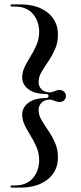

<svg xmlns="http://www.w3.org/2000/svg" viewBox="-20 -745 372 878"><path d="M202 -306Q202 -315.5 189.5 -315.5Q138 -315.5 109.8 -337Q81.5 -358.5 81.5 -391Q81.5 -416 93.2 -439.8Q105 -463.5 120.2 -488.2Q135.5 -513 147.2 -540.2Q159 -567.5 159 -599Q159 -649 130 -682Q101 -715 49 -715H34.5Q28 -715 28 -720Q28 -722.5 29.8 -723.8Q31.5 -725 34.5 -725H72Q126 -725 164.8 -707.5Q203.5 -690 224.2 -658.8Q245 -627.5 245 -587.5Q245 -549.5 231.5 -519.5Q218 -489.5 200.8 -464.2Q183.5 -439 170 -416.2Q156.5 -393.5 156.5 -370Q156.5 -349.5 170.5 -336Q184.5 -322.5 207.5 -322.5Q215.5 -322.5 222.5 -325.2Q229.5 -328 236.2 -330.8Q243 -333.5 251.5 -333.5Q265.5 -333.5 273.5 -325.2Q281.5 -317 281.5 -306Q281.5 -294.5 273.5 -286.5Q265.5 -278.5 251.5 -278.5Q243 -278.5 236.2 -281.2Q229.5 -284 222.5 -286.8Q215.5 -289.5 207.5 -289.5Q184.5 -289.5 170.5 -275.8Q156.5 -262 156.5 -242Q156.5 -218.5 170 -195.8Q183.5 -173 200.8 -147.8Q218 -122.5 231.5 -92.5Q245 -62.5 245 -24.5Q245 16 224.2 47Q203.5 78 164.8 95.5Q126 113 72 113H34.5Q31.5 113 29.8 111.8Q28 110.5 28 108Q28 103 34.5 103H49Q101 103 130 70Q159 37 159 -13Q159 -44.5 147.2 -71.8Q135.5 -99 120.2 -123.8Q105 -148.5 93.2 -172.2Q81.5 -196 81.5 -221Q81.5 -253.5 109.8 -275Q138 -296.5 189.5 -296.5Q202 -296.5 202 -306Z"/></svg>

Font: Fraunces 96pt
Style: Regular
Weight: 400
Version: Version 1.000;[b76b70a41]